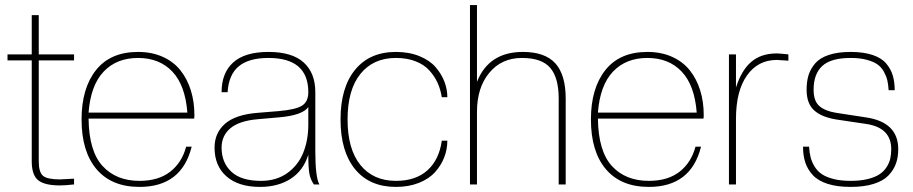

<svg xmlns="http://www.w3.org/2000/svg" viewBox="-20 -732 3624 762"><path d="M217.8 3.9Q157.2 3.9 131.6 -16.6Q106 -37.1 106 -91.8V-492.2H9.8V-516.1H106V-671.9H133.8V-516.1H273.9V-492.2H133.8V-91.8Q133.8 -47.9 151.1 -33.9Q168.5 -20 217.8 -20L273.9 -22.9V0Q237.8 3.9 217.8 3.9Z M533.7 9.8Q422.9 9.8 363.3 -60.3Q303.7 -130.4 303.7 -257.8Q303.7 -381.3 360.8 -453.6Q418 -525.9 527.8 -525.9Q583 -525.9 626.2 -506.3Q669.4 -486.8 696.5 -452.4Q723.6 -418 737.5 -373Q751.5 -328.1 751.5 -275.9Q751.5 -266.1 750.5 -261.2H331.5Q333 -132.3 387 -73.2Q440.9 -14.2 533.7 -14.2Q608.9 -14.2 655.5 -50.5Q702.1 -86.9 718.8 -149.9H740.7Q701.2 9.8 533.7 9.8ZM331.5 -285.2H723.6Q715.3 -393.6 664.1 -447.8Q612.8 -502 527.8 -502Q442.9 -502 391.4 -447.8Q339.8 -393.6 331.5 -285.2Z M1011.7 9.8Q926.8 9.8 879.2 -31.7Q831.5 -73.2 831.5 -146Q831.5 -204.6 873.3 -241Q915 -277.3 1002.4 -284.2L1085.4 -291Q1153.8 -296.9 1178.7 -312.7Q1203.6 -328.6 1203.6 -366.2Q1203.6 -502 1045.4 -502Q967.8 -502 927.7 -469Q887.7 -436 883.3 -366.2H859.4Q859.4 -442.4 905.5 -484.1Q951.7 -525.9 1045.4 -525.9Q1139.2 -525.9 1185.3 -484.1Q1231.4 -442.4 1231.4 -366.2V-131.8Q1231.4 -28.3 1247.6 0H1225.6Q1212.4 -19 1208 -42.5Q1203.6 -65.9 1203.6 -118.2Q1184.6 -55.7 1134.3 -22.9Q1084 9.8 1011.7 9.8ZM1015.6 -14.2Q1076.7 -14.2 1119.9 -44.9Q1163.1 -75.7 1183.3 -125.5Q1203.6 -175.3 1203.6 -237.8V-307.1Q1180.2 -273.9 1085.4 -266.1L1002.4 -258.8Q929.2 -252.4 894.3 -222.9Q859.4 -193.4 859.4 -146Q859.4 -86.9 898.2 -50.5Q937 -14.2 1015.6 -14.2Z M1551.3 9.8Q1446.8 9.8 1389.2 -60.5Q1331.5 -130.9 1331.5 -257.8Q1331.5 -384.8 1389.4 -455.3Q1447.3 -525.9 1551.3 -525.9Q1604 -525.9 1645 -509Q1686 -492.2 1709.2 -465.1Q1732.4 -438 1743.9 -407.7Q1755.4 -377.4 1755.4 -346.2H1733.4Q1728.5 -377 1716.6 -403.3Q1704.6 -429.7 1683.8 -452.6Q1663.1 -475.6 1629.2 -488.8Q1595.2 -502 1551.3 -502Q1461.4 -502 1410.4 -438.7Q1359.4 -375.5 1359.4 -257.8Q1359.4 -140.1 1410.4 -77.1Q1461.4 -14.2 1551.3 -14.2Q1630.4 -14.2 1676.8 -56.4Q1723.1 -98.6 1733.4 -173.8H1755.4Q1755.4 -139.6 1743.2 -107.9Q1731 -76.2 1707 -49.3Q1683.1 -22.5 1642.8 -6.3Q1602.5 9.8 1551.3 9.8Z M2225.1 0H2197.3V-340.8Q2197.3 -423.3 2163.8 -462.6Q2130.4 -502 2051.3 -502Q1970.7 -502 1921.9 -443.1Q1873 -384.3 1873 -288.1V0H1845.2V-711.9H1873V-407.2Q1919.9 -525.9 2055.2 -525.9Q2143.1 -525.9 2184.1 -480.5Q2225.1 -435.1 2225.1 -340.8Z M2555.2 9.8Q2444.3 9.8 2384.8 -60.3Q2325.2 -130.4 2325.2 -257.8Q2325.2 -381.3 2382.3 -453.6Q2439.5 -525.9 2549.3 -525.9Q2604.5 -525.9 2647.7 -506.3Q2690.9 -486.8 2718 -452.4Q2745.1 -418 2759 -373Q2772.9 -328.1 2772.9 -275.9Q2772.9 -266.1 2772 -261.2H2353Q2354.5 -132.3 2408.4 -73.2Q2462.4 -14.2 2555.2 -14.2Q2630.4 -14.2 2677 -50.5Q2723.6 -86.9 2740.2 -149.9H2762.2Q2722.7 9.8 2555.2 9.8ZM2353 -285.2H2745.1Q2736.8 -393.6 2685.5 -447.8Q2634.3 -502 2549.3 -502Q2464.4 -502 2412.8 -447.8Q2361.3 -393.6 2353 -285.2Z M2900.9 0H2873V-516.1H2900.9V-384.8Q2922.9 -453.6 2961.9 -486.8Q3001 -520 3063 -520Q3072.8 -520 3108.9 -516.1V-491.2L3063 -494.1Q2988.3 -494.1 2944.6 -432.6Q2900.9 -371.1 2900.9 -259.8Z M3356 9.8Q3302.2 9.8 3264.4 -2.4Q3226.6 -14.6 3205.8 -37.1Q3185.1 -59.6 3176 -87.2Q3167 -114.7 3167 -149.9H3190.9Q3192.4 -125.5 3197.3 -106.9Q3202.1 -88.4 3213.4 -70.3Q3224.6 -52.2 3242.2 -40.5Q3259.8 -28.8 3288.6 -21.5Q3317.4 -14.2 3356 -14.2Q3394 -14.2 3423.1 -21.2Q3452.1 -28.3 3469.7 -39.8Q3487.3 -51.3 3498.3 -68.1Q3509.3 -85 3513.2 -102.3Q3517.1 -119.6 3517.1 -140.1Q3517.1 -225.6 3417 -240.2L3298.8 -257.8Q3241.2 -267.1 3211.2 -293.9Q3181.2 -320.8 3181.2 -376Q3181.2 -408.2 3188.7 -433.1Q3196.3 -458 3214.8 -480Q3233.4 -502 3269 -513.9Q3304.7 -525.9 3356 -525.9Q3407.2 -525.9 3442.9 -513.9Q3478.5 -502 3497.1 -480Q3515.6 -458 3523.2 -432.4Q3530.8 -406.7 3530.8 -374H3506.8Q3505.4 -396.5 3501.7 -412.6Q3498 -428.7 3488.3 -446.8Q3478.5 -464.8 3462.9 -476.1Q3447.3 -487.3 3420.2 -494.6Q3393.1 -502 3356 -502Q3277.8 -502 3243.4 -470.2Q3209 -438.5 3209 -376Q3209 -330.6 3232.2 -310.8Q3255.4 -291 3298.8 -284.2L3417 -266.1Q3544.9 -247.1 3544.9 -140.1Q3544.9 -108.4 3535.9 -83Q3526.9 -57.6 3506.3 -35.9Q3485.8 -14.2 3447.5 -2.2Q3409.2 9.8 3356 9.8Z"/></svg>

Font: Creato Display Thin
Style: Regular
Weight: 265
Version: Version 1.000